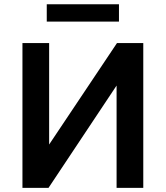

<svg xmlns="http://www.w3.org/2000/svg" viewBox="-20 -908 800 928"><path d="M88.5 0V-700H217.5V-209.5L545.5 -700H672.5V0H543.5V-494.5L214.5 0ZM206 -803.5V-887.5H555V-803.5Z"/></svg>

Font: Geologica EX Med
Style: Regular
Weight: 500
Designer: Sindre Bremnes, Frode Helland
Foundry: Monokrom Skriftforlag AS
Version: Version 1.010;gftools[0.9.28]